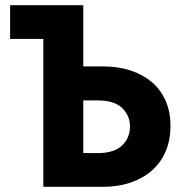

<svg xmlns="http://www.w3.org/2000/svg" viewBox="-20 -720 707 740"><path d="M378 -464Q435 -464 482.5 -448.5Q530 -433 564.5 -404Q599 -375 618 -332.5Q637 -290 637 -235Q637 -179 618 -135.5Q599 -92 564.5 -62Q530 -32 482.5 -16Q435 0 378 0H147V-570H19V-700H301V-464ZM358 -130Q419 -130 450 -159Q481 -188 481 -233Q481 -274 451 -303.5Q421 -333 356 -333H301V-130Z"/></svg>

Font: Tilda Sans Extra Bold
Style: Regular
Weight: 800
Designer: ParaType Ltd
Foundry: ParaType Ltd
Version: Version 1.009